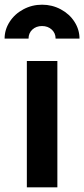

<svg xmlns="http://www.w3.org/2000/svg" viewBox="-67 -806 362 826"><path d="M48.5 -543.5H179.8V0H48.5ZM114 -785.8Q157.2 -785.8 194.6 -765.8Q232 -745.8 253.5 -712.1Q275 -678.5 275 -640H172.2Q172.2 -663.5 155.5 -678.8Q138.8 -694 113.8 -694Q88.8 -694 72.2 -678.8Q55.8 -663.5 55.8 -640H-47.2Q-47.2 -678.6 -25.4 -712.3Q-3.6 -746.1 33.6 -765.9Q70.8 -785.8 114 -785.8Z"/></svg>

Font: Trafiko Sans Variable
Style: Regular
Weight: 400
Designer: Gumpita Rahayu / Trafiko
Foundry: Tokotype / Trafiko
Version: Version 0.001;FEAKit 1.0